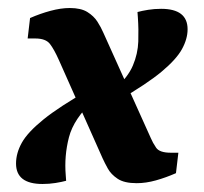

<svg xmlns="http://www.w3.org/2000/svg" viewBox="-20 -450 508 479"><path d="M321 7Q290 7 273.5 -4Q257 -15 249 -29.5Q241 -44 236 -55L127 -300Q115 -327 104.5 -340.5Q94 -354 68 -354H49L55 -405Q80 -416 106 -423Q132 -430 154 -430Q182 -430 198 -420Q214 -410 223 -396Q232 -382 238 -368L356 -106Q361 -94 369.5 -81.5Q378 -69 406 -69H425L419 -18Q394 -7 369 0Q344 7 321 7ZM86 9Q20 9 20 -42Q20 -68 34.5 -94Q49 -120 88.5 -152Q128 -184 202 -226L213 -199Q164 -154 152 -107.5Q140 -61 144 -13L145 1Q134 4 118.5 6.5Q103 9 86 9ZM278 -201 267 -229Q299 -257 311.5 -286.5Q324 -316 325 -346.5Q326 -377 324 -406L323 -420Q334 -423 349.5 -425.5Q365 -428 382 -428Q448 -428 448 -377Q448 -353 434 -327.5Q420 -302 383.5 -271.5Q347 -241 278 -201Z"/></svg>

Font: Yrsa
Style: Italic
Weight: 400
Italic angle: -7.10001°
Designer: Anna Giedrys (Yrsa+Rasa design), David Brezina (Yrsa art-direction, Rasa art-direction, design)
Foundry: Rosetta Type Foundry
Version: Version 2.004